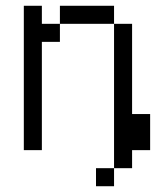

<svg xmlns="http://www.w3.org/2000/svg" viewBox="-20 -520 540 665"><path d="M125 -437.5H187.5V-375H125V0H62.5V-500H125ZM187.5 -500H375V-437.5H187.5ZM312.5 62.5H375V125H312.5ZM375 -437.5H437.5V-125H500V0H437.5V62.5H375Z"/></svg>

Font: ChillBitmapSE 16px
Style: Regular
Weight: 400
Designer: Designed by Warren2060
Foundry: ChillType
Version: Version 1.000